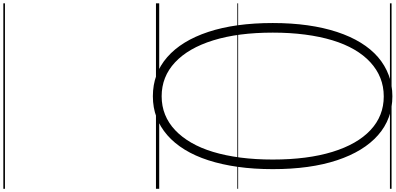

<svg xmlns="http://www.w3.org/2000/svg" viewBox="-646 -848 2431 1180"><g transform="rotate(90 570.0 -257.5)"><path d="M571 19Q432 19 331 -69Q230 -157 175.5 -322Q121 -487 121 -718Q121 -833 135 -932Q149 -1031 176 -1113Q203 -1195 242 -1258.5Q281 -1322 331 -1365Q381 -1408 441.5 -1430.5Q502 -1453 571 -1453Q710 -1453 810 -1365Q910 -1277 964.5 -1112.5Q1019 -948 1019 -718Q1019 -602 1005 -503Q991 -404 964.5 -322Q938 -240 899 -176.5Q860 -113 810 -69.5Q760 -26 700.5 -3.5Q641 19 571 19ZM571 -35Q632 -35 684 -56Q736 -77 779 -117.5Q822 -158 856 -216.5Q890 -275 913 -351Q936 -427 948 -519Q960 -611 960 -718Q960 -931 913 -1084Q866 -1237 779 -1318.5Q692 -1400 572 -1400Q511 -1400 458.5 -1379Q406 -1358 362 -1317.5Q318 -1277 284 -1218.5Q250 -1160 227 -1084Q204 -1008 192 -916Q180 -824 180 -718Q180 -505 227.5 -352Q275 -199 363 -117Q451 -35 571 -35ZM0 928H1140V938H0ZM0 -20H1140V0H0ZM0 -505H1140V-500H0ZM0 -1448H1140V-1438H0Z"/></g></svg>

Font: Playwrite ID Guides
Style: Regular
Weight: 400
Designer: Veronika Burian, José Scaglione
Foundry: TypeTogether
Version: Version 1.003